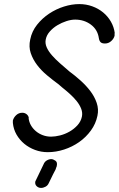

<svg xmlns="http://www.w3.org/2000/svg" viewBox="-20 -746 582 940"><path d="M541 -584V-576V-571Q537 -556 524 -544.5Q511 -533 494 -533Q479 -533 472.5 -539.5Q466 -546 464 -559Q458 -601 425 -625.5Q392 -650 348 -650Q328 -650 305 -642.5Q282 -635 261 -622.5Q240 -610 224 -592Q208 -574 204 -553Q200 -534 208.5 -514.5Q217 -495 234.5 -475Q252 -455 275 -435L320 -396Q346 -377 373.5 -352.5Q401 -328 422 -300.5Q443 -273 453.5 -242Q464 -211 457 -179Q449 -140 425 -107Q401 -74 367.5 -50.5Q334 -27 294 -14Q254 -1 214 -1Q181 -1 151.5 -12Q122 -23 99 -42Q76 -61 61 -87Q46 -113 43 -144V-156Q47 -171 59.5 -182.5Q72 -194 89 -194Q101 -194 110 -187Q119 -180 121 -169H120Q122 -149 131.5 -132.5Q141 -116 156 -103.5Q171 -91 190 -84Q209 -77 230 -77Q250 -77 274 -83Q298 -89 320 -101.5Q342 -114 359 -132.5Q376 -151 381 -175Q385 -194 377.5 -213.5Q370 -233 355 -251.5Q340 -270 321 -287Q302 -304 283 -319Q279 -322 271 -329.5Q263 -337 262 -337L263 -336Q237 -355 209.5 -378Q182 -401 161.5 -428Q141 -455 130.5 -486Q120 -517 128 -553Q136 -593 161.5 -625Q187 -657 221 -679.5Q255 -702 293.5 -714Q332 -726 368 -726Q402 -726 432 -715Q462 -704 485 -685Q508 -666 523 -640Q538 -614 542 -583ZM155 138Q155 139 154 140Q153 141 153 142Q150 156 159 165Q168 174 181 174Q192 174 203 168Q214 162 219 150Q232 122 240 107Q248 92 252 84L256 72Q258 69 258 66Q262 48 251 40.5Q240 33 231 33Q220 33 209 39.5Q198 46 193 59Z"/></svg>

Font: VDS Compensated
Style: Light Italic
Weight: 300
Italic angle: -12°
Designer: artmaker
Foundry: artmaker
Version: Version 1.000 2012 initial release